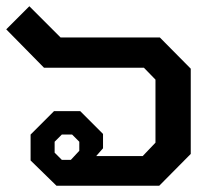

<svg xmlns="http://www.w3.org/2000/svg" viewBox="-25 -595 686 615"><path d="M73 -81V-164L148 -239H232L305 -166V-120L283 -95H432L473 -138V-340L436 -378H116L-5 -501L69 -575L169 -475H487L586 -375V-102L485 0H156ZM202 -83 229 -112V-141L206 -164H173L150 -141V-106L173 -83Z"/></svg>

Font: Chakra Petch SemiBold
Style: Regular
Weight: 600
Designer: Katatrad Aksorn Co.,Ltd.
Foundry: Cadson Demak Co.,Ltd.
Version: Version 1.000; ttfautohint (v1.6)